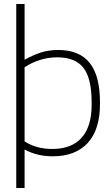

<svg xmlns="http://www.w3.org/2000/svg" viewBox="-20 -754 551 968"><path d="M104 -734V-453Q144 -475 184 -488.5Q224 -502 274 -502Q380 -502 432 -437Q484 -372 484 -239V-229Q484 -101 422.5 -33.5Q361 34 245 34Q168 34 104 0V194H62V-734ZM244 -3Q341 -3 391.5 -59.5Q442 -116 442 -226V-239Q442 -358 401 -411.5Q360 -465 269 -465Q181 -465 104 -415V-41Q163 -3 244 -3Z"/></svg>

Font: Gmarket Sans TTF Light
Style: Regular
Weight: 300
Designer: Creative Director : Sungho Lee; Art Director : Kiwoong Choi; Project Manager : Sori Yang, Jongwook Yoon; Font Designer :
Foundry: Sandoll Inc.
Version: Version 1.000;hotconv 1.0.109;makeotfexe 2.5.65596